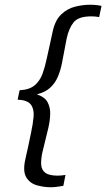

<svg xmlns="http://www.w3.org/2000/svg" viewBox="-20 -738 448 810"><path d="M247.2 46Q247.2 46 228.2 49Q209.3 52 195.3 52Q164.7 52 135.4 43.6Q106.2 35.2 91.1 10.6Q76 -14 86 -62Q92 -88 99 -120.5Q106 -153 111 -178Q119 -215 121.8 -246.2Q124.5 -277.3 110.4 -296.5Q96.3 -315.7 54.3 -317.7L62.8 -357.3Q103.8 -359.3 126.1 -378Q148.3 -396.7 159.2 -426.3Q170 -456 177 -490Q184 -520 189.5 -546.5Q195 -573 202 -604Q212.2 -652 237.6 -676.6Q263 -701.2 295.8 -709.6Q328.7 -718 359.3 -718Q374.3 -718 387.8 -716.5Q401.3 -715 408.3 -713L398.3 -666Q382.3 -669 365.3 -669Q310.3 -669 290.3 -643.5Q270.3 -618 261.3 -576L241.3 -471Q235.3 -441 224.2 -414.5Q213.2 -388 192.3 -368.5Q171.5 -349 135.7 -340Q168.5 -329 180.3 -307.5Q192.2 -286 191.8 -258.5Q191.3 -231 184.3 -200L158.3 -93Q152.3 -64 153.8 -42.5Q155.3 -21 171.3 -9Q187.3 3 223.3 3Q238.3 3 256.3 0Z"/></svg>

Font: Epunda Slab Light
Style: Italic
Weight: 300
Italic angle: -12°
Designer: Simon Atzbach
Foundry: typofactur
Version: Version 1.102